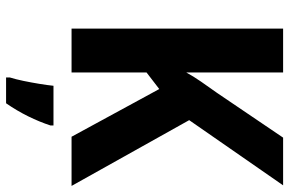

<svg xmlns="http://www.w3.org/2000/svg" viewBox="-184 -570 975 648"><g transform="rotate(90 304.0 -246.5)"><path d="M608 0H442L281 -296L225 -253V0H77V-714H225V-387Q238 -411 256 -437Q274 -463 294 -491L445 -714H606L386 -397ZM404 71Q392 108 373 146.5Q354 185 329 221H242V208Q248 189 253.5 162.5Q259 136 263.5 108.5Q268 81 270 61H404Z"/></g></svg>

Font: Noto Sans Lao UI SemCond
Style: Bold
Weight: 700
Width: 4
Designer: Monotype Design Team
Foundry: Monotype Imaging Inc.
Version: Version 2.000; ttfautohint (v1.8.4.7-5d5b)